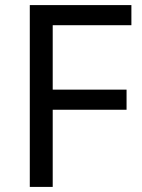

<svg xmlns="http://www.w3.org/2000/svg" viewBox="-20 -734 559 754"><path d="M187 0V-303H477V-382H187V-635H496V-714H97V0Z"/></svg>

Font: Noto Sans Osage
Style: Regular
Weight: 400
Designer: Monotype Design Team
Foundry: Monotype Imaging Inc.
Version: Version 2.002